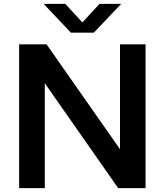

<svg xmlns="http://www.w3.org/2000/svg" viewBox="-20 -968 848 988"><path d="M78.5 0V-740H219.5L623.5 -163H597.5V-740H729V0H588L184.5 -577H210.5V0ZM345 -800 204.5 -948H316L417 -838.5H391L492 -948H603.5L463 -800Z"/></svg>

Font: Encode Sans SemiExpanded SemiBold
Style: Regular
Weight: 600
Width: 6
Designer: Multiple Designers
Foundry: Impallari Type
Version: Version 3.002